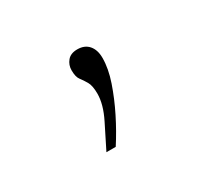

<svg xmlns="http://www.w3.org/2000/svg" viewBox="-51 -94 258 250"><g transform="rotate(-30 78.5 31.5)"><path d="M50 99Q58 83 68 63Q78 43 78 27Q78 15 74.5 9Q71 3 67.5 -1.5Q64 -6 64 -16Q64 -24 69 -30Q74 -36 84 -36Q95 -36 101 -29Q107 -22 107 -10Q107 6 100.5 25Q94 44 84.5 63Q75 82 64 99Z"/></g></svg>

Font: Alumni Sans Thin Thin
Style: Regular
Weight: 250
Version: Version 1.018